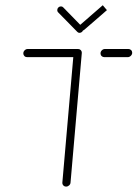

<svg xmlns="http://www.w3.org/2000/svg" viewBox="-20 -703 518 723"><path d="M288.1 -504.1 245.6 -15.6Q245.2 -9.3 240.2 -4.8Q235.2 -0.4 228.9 -0.4Q222.6 -0.4 218.5 -4.8Q214.4 -9.3 214.8 -15.6L257.4 -504.1ZM67.8 -501.9Q67.8 -508.5 72.8 -513.5Q77.8 -518.5 84.4 -518.5H274.1Q280 -518.5 284.1 -514.4Q288.1 -510.4 288.1 -504.4Q288.1 -497.8 283 -492.8Q277.8 -487.8 271.5 -487.8H81.9Q75.9 -487.8 71.9 -491.9Q67.8 -495.9 67.8 -501.9ZM358.5 -501.9Q358.5 -508.5 363.5 -513.5Q368.5 -518.5 375.2 -518.5H463.7Q469.6 -518.5 473.7 -514.4Q477.8 -510.4 477.8 -504.4Q477.8 -497.8 472.6 -492.8Q467.4 -487.8 461.1 -487.8H372.6Q366.7 -487.8 362.6 -491.9Q358.5 -495.9 358.5 -501.9ZM195.6 -664.8Q195.6 -670.7 199.6 -674.8Q203.7 -678.9 209.6 -678.9Q214.8 -678.9 218.1 -675.2L290.4 -601.1Q293.3 -598.1 293.3 -593.3Q293.3 -587.4 289.3 -583.3Q285.2 -579.3 279.3 -579.3Q274.4 -579.3 271.1 -583L198.5 -657Q195.6 -660 195.6 -664.8ZM382.6 -664.8 298.1 -591.5Q294.8 -587.8 289.3 -587.8Q284.1 -587.8 280.9 -590.9Q277.8 -594.1 277.8 -598.9Q277.8 -605.9 282.2 -609.6L367 -683.3Z"/></svg>

Font: 26F Galaxy Sans Ultra Light
Style: Italic
Weight: 200
Italic angle: -5°
Designer: C₂₉H₂₅N₃O₅
Version: Version 1.200